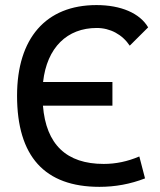

<svg xmlns="http://www.w3.org/2000/svg" viewBox="-20 -723 626 753"><path d="M370.1 9.8C431.6 9.8 491.2 -1 548.8 -23.4L526.4 -109.4C480.5 -89.8 434.6 -80.1 386.7 -80.1C240.7 -80.1 160.6 -156.2 148.4 -308.6H420.9V-401.4H148.9C164.1 -537.1 243.7 -613.3 359.4 -613.3C412.1 -613.3 459.5 -587.9 488.8 -543.9L561 -615.7C528.3 -671.4 454.1 -703.1 358.4 -703.1C160.2 -703.1 46.9 -573.2 46.9 -347.7C46.9 -109.4 155.3 9.8 370.1 9.8Z"/></svg>

Font: Cascadia Mono NF
Style: Regular
Weight: 400
Monospace: yes
Designer: Aaron Bell
Foundry: Saja Typeworks
Version: Version 2404.023